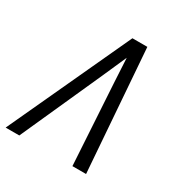

<svg xmlns="http://www.w3.org/2000/svg" viewBox="-166 -792 874 914"><g transform="rotate(30 270.5 -335.0)"><path d="M-9 0 301 -670H383L433 0H358L331 -447Q329 -479 327.5 -511.5Q326 -544 324 -576Q310 -544 295.5 -511.5Q281 -479 267 -447L66 0Z"/></g></svg>

Font: Lode
Style: Italic
Weight: 400
Italic angle: -11°
Monospace: yes
Designer: Belleve Invis
Foundry: Belleve Invis
Version: Version 29.2.0; ttfautohint (v1.8.3)